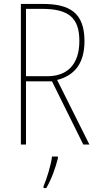

<svg xmlns="http://www.w3.org/2000/svg" viewBox="-20 -734 496 975"><path d="M197 -714H86V0H112V-321H244L403 0H434L270 -328C361 -351 409 -415 409 -525C409 -670 333 -714 197 -714ZM193 -689C327 -689 383 -645 383 -526C383 -402 317 -347 221 -347H112V-689ZM274 70V61H244C240 102 216 178 201 212V221H215C242 175 262 118 274 70Z"/></svg>

Font: Noto Sans Armenian Condensed Thin
Style: Regular
Weight: 100
Width: 3
Designer: Monotype Design Team
Foundry: Monotype Imaging Inc.
Version: Version 2.008